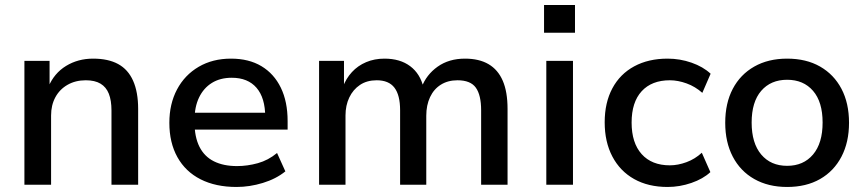

<svg xmlns="http://www.w3.org/2000/svg" viewBox="-20 -734 3443 763"><path d="M77 0V-492H177V-388H172Q195 -443 242.5 -472Q290 -501 350 -501Q410 -501 449.5 -479.5Q489 -458 509 -413Q529 -368 529 -301V0H423V-295Q423 -335 412.5 -361.5Q402 -388 379.5 -401.5Q357 -415 321 -415Q280 -415 248.5 -397Q217 -379 200 -347.5Q183 -316 183 -275V0Z M920 9Q837 9 777 -21.5Q717 -52 685 -109.5Q653 -167 653 -246Q653 -321 683.5 -378.5Q714 -436 769.5 -468.5Q825 -501 898 -501Q969 -501 1019 -471Q1069 -441 1096 -385.5Q1123 -330 1123 -253V-219H735V-286H1051L1034 -269Q1034 -345 999.5 -385Q965 -425 901 -425Q855 -425 822 -404.5Q789 -384 771 -346.5Q753 -309 753 -257V-248Q753 -190 772.5 -151Q792 -112 830 -93Q868 -74 922 -74Q963 -74 1004.5 -85.5Q1046 -97 1081 -126L1114 -53Q1077 -23 1024.5 -7Q972 9 920 9Z M1248 0V-492H1347V-387H1342Q1355 -422 1378.5 -447.5Q1402 -473 1435 -487Q1468 -501 1508 -501Q1570 -501 1610 -471Q1650 -441 1663 -386H1655Q1674 -437 1719 -469Q1764 -501 1828 -501Q1884 -501 1921.5 -479Q1959 -457 1978 -413Q1997 -369 1997 -301V0H1892V-296Q1892 -356 1871 -385.5Q1850 -415 1798 -415Q1760 -415 1732 -397.5Q1704 -380 1689 -348Q1674 -316 1674 -274V0H1570V-296Q1570 -356 1547.5 -385.5Q1525 -415 1477 -415Q1438 -415 1410.5 -396.5Q1383 -378 1368 -346.5Q1353 -315 1353 -275V0Z M2142 -604V-714H2265V-604ZM2151 0V-492H2257V0Z M2633 9Q2556 9 2500 -22.5Q2444 -54 2413.5 -112Q2383 -170 2383 -248Q2383 -326 2413.5 -383Q2444 -440 2500.5 -470.5Q2557 -501 2633 -501Q2682 -501 2728 -485Q2774 -469 2804 -441L2771 -365Q2743 -390 2708.5 -402.5Q2674 -415 2642 -415Q2570 -415 2530 -371.5Q2490 -328 2490 -247Q2490 -166 2530 -121.5Q2570 -77 2642 -77Q2674 -77 2708 -89.5Q2742 -102 2769 -127L2803 -50Q2774 -23 2727.5 -7Q2681 9 2633 9Z M3108 9Q3033 9 2977.5 -22.5Q2922 -54 2892 -111.5Q2862 -169 2862 -246Q2862 -324 2892 -381Q2922 -438 2977.5 -469.5Q3033 -501 3108 -501Q3184 -501 3239 -469.5Q3294 -438 3324 -381Q3354 -324 3354 -246Q3354 -169 3324 -111.5Q3294 -54 3239 -22.5Q3184 9 3108 9ZM3108 -75Q3173 -75 3211 -120Q3249 -165 3249 -247Q3249 -329 3211 -373Q3173 -417 3108 -417Q3043 -417 3005 -373Q2967 -329 2967 -247Q2967 -165 3005 -120Q3043 -75 3108 -75Z"/></svg>

Font: NunitoSans_10ptSemiBold
Style: Regular
Weight: 600
Designer: Vernon Adams
Foundry: Vernon Adams
Version: Version 3.101;gftools[0.9.27]